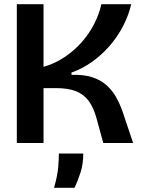

<svg xmlns="http://www.w3.org/2000/svg" viewBox="-20 -680 676 913"><path d="M60 0V-660H187V-362Q242 -378 288 -409Q334 -440 369.5 -480.5Q405 -521 428.5 -567.5Q452 -614 462 -660H604Q591 -605 564.5 -554.5Q538 -504 500.5 -461Q463 -418 417 -385.5Q371 -353 320 -335V-324Q376 -326 416 -313.5Q456 -301 484 -277Q512 -253 531 -220Q550 -187 564 -146L613 0H471L438 -121Q424 -170 401.5 -200.5Q379 -231 342 -246Q305 -261 245 -261H187V0ZM237 213Q254 153 257 112.5Q260 72 260 50H376Q376 100 362.5 141.5Q349 183 334 213Z"/></svg>

Font: Bricolage Grotesque 60pt SemiBold
Style: Regular
Weight: 600
Version: Version 1.001;gftools[0.9.33.dev8+g029e19f]